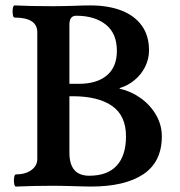

<svg xmlns="http://www.w3.org/2000/svg" viewBox="-20 -686 665 709"><path d="M38.6 -42Q73.7 -42 95.7 -57.9Q117.7 -73.7 117.7 -99.1V-566.9Q117.7 -621.1 33.7 -621.1Q29.3 -621.1 27.3 -632.3Q25.4 -643.6 27.3 -654.8Q29.3 -666 33.7 -666Q91.3 -663.1 177.2 -663.1Q195.8 -663.1 215.6 -663.6Q235.4 -664.1 255.4 -664.6Q289.1 -666 313.5 -666Q378.4 -666 427 -647.7Q475.6 -629.4 502.9 -592.3Q530.3 -555.2 530.3 -500Q530.3 -468.3 516.1 -439.7Q502 -411.1 477.1 -390.4Q452.1 -369.6 421.9 -360.8V-358.4Q462.9 -349.6 498.8 -324.2Q534.7 -298.8 556.2 -261.7Q577.6 -224.6 577.6 -182.6Q577.6 -88.4 509.5 -42.7Q441.4 2.9 315.4 2.9Q302.2 2.9 287.1 2.4Q272 2 254.9 1.5Q234.9 1 215.3 0.5Q195.8 0 177.2 0Q108.4 0 38.6 2.9Q34.2 2.9 32.2 -8.3Q30.3 -19.5 32.2 -30.8Q34.2 -42 38.6 -42ZM445.3 -182.6Q445.3 -258.8 394 -294.7Q342.8 -330.6 248.5 -330.6H236.3V-122.1Q236.3 -79.6 254.6 -58.3Q272.9 -37.1 309.6 -37.1Q377 -37.1 411.1 -74.5Q445.3 -111.8 445.3 -182.6ZM411.6 -498Q411.6 -563 370.4 -595.5Q329.1 -627.9 261.7 -627.9Q249 -627.9 242.7 -619.9Q236.3 -611.8 236.3 -595.2V-376.5H271.5Q337.9 -376.5 374.8 -407.7Q411.6 -439 411.6 -498Z"/></svg>

Font: Junicode Two Beta VF
Style: Regular
Weight: 400
Designer: Peter S. Baker
Foundry: Briery Creek Software
Version: Version 1.031 beta; ttfautohint (v1.8.1.43-b0c9)